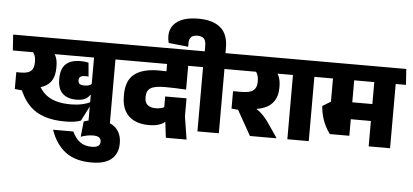

<svg xmlns="http://www.w3.org/2000/svg" viewBox="-93 -1057 3306 1537"><g transform="rotate(5 1560.0 -289.0)"><path d="M808.5 -559.5H636.5V0H808.5ZM612.5 -516.5H891L882.5 -643.5H604ZM-16 -516.5H841L832.5 -643.5H-24.5ZM343 -421Q343 -460 332.8 -489.5Q322.5 -519 301 -540H122.5Q146 -522.5 157 -500Q168 -477.5 168 -444.5V-434.5Q168 -389 144 -367.5Q120 -346 64.5 -346H26.5L88 -226L128 -227.5Q205.5 -231 252.8 -251.2Q300 -271.5 321.5 -310.5Q343 -349.5 343 -408.5ZM576 -4.5 645.5 -140.5V-162.5Q616 -145.5 573.2 -136.2Q530.5 -127 484 -127Q416.5 -127 368 -140.8Q319.5 -154.5 286.5 -180.2Q253.5 -206 231.5 -242L220 -261.5L26.5 -346V-210.5L84 -205L92 -188Q122 -122.5 169 -77.5Q216 -32.5 285 -9.5Q354 13.5 451 13.5Q485.5 13.5 518 9.2Q550.5 5 576 -4.5ZM523.5 -168.5Q566.5 -168.5 593 -181.2Q619.5 -194 632 -216H648.5L641.5 -314Q636 -300.5 621 -293.8Q606 -287 580 -287Q553 -287 541 -295.2Q529 -303.5 529 -323V-326.5Q529 -345 541.5 -353.8Q554 -362.5 580 -362.5Q587 -362.5 593.2 -362Q599.5 -361.5 606 -361L596 -472.5Q580.5 -476 565.5 -477.5Q550.5 -479 531 -479Q453.5 -479 413.8 -441.5Q374 -404 374 -328V-319Q374 -242.5 413.5 -205.5Q453 -168.5 523.5 -168.5Z M523 87.5H360Q400.5 203.5 479.8 262.8Q559 322 687.5 322Q797 322 849.2 276.8Q901.5 231.5 901.5 152V146.5Q901.5 72.5 855.8 27Q810 -18.5 717 -18.5Q681.5 -18.5 652.8 -13.8Q624 -9 598.5 0.5L585.5 124Q610 115.5 634 110.5Q658 105.5 683 105.5Q718.5 105.5 733 117.2Q747.5 129 747.5 148.5V151Q747.5 173.5 731 185Q714.5 196.5 679.5 196.5Q622.5 196.5 585.5 169.2Q548.5 142 523 87.5Z M1192.5 -516.5H1475.5L1467 -643.5H1183.5ZM1393 -559.5H1226.5V-464H1393ZM853 -516.5H1481.5L1473 -643.5H844ZM1223.5 -368.5 1393 -329.5V-562H1223.5ZM1402.5 -256H1231V-118.5L1244.5 -97L1265 73H1431.5L1402.5 -111ZM1162 -155.5Q1120.5 -155.5 1097.8 -174.8Q1075 -194 1075 -233V-240.5Q1075 -289.5 1108 -310.2Q1141 -331 1223.5 -331Q1263 -331 1306.2 -329.5Q1349.5 -328 1393 -325V-440Q1331 -449 1274.5 -454Q1218 -459 1163.5 -459Q1032.5 -459 966.8 -407.5Q901 -356 901 -241.5V-228.5Q901 -157 927.8 -110Q954.5 -63 1003.5 -39.8Q1052.5 -16.5 1120 -16.5Q1170 -16.5 1205.2 -29Q1240.5 -41.5 1260 -63.5L1239 -174.5Q1225 -165.5 1206.8 -160.5Q1188.5 -155.5 1162 -155.5Z M1684.5 0V-559.5H1512.5V0ZM1767 -516.5 1758 -643.5H1430L1438.5 -516.5ZM1444 -899.5Q1330 -899.5 1272 -856.5Q1214 -813.5 1214 -741Q1214 -725.5 1215.8 -713.2Q1217.5 -701 1222 -685L1379.5 -668.5V-696.5Q1379.5 -732.5 1396.8 -747.8Q1414 -763 1447 -763Q1480 -763 1497.5 -746.8Q1515 -730.5 1515 -687.5V-626.5H1681.5V-686.5Q1681.5 -796 1620 -847.8Q1558.5 -899.5 1444 -899.5Z M2207 -516.5 2198 -643.5H1717L1726 -516.5ZM2145 0V-6.5L2073 -111.5Q2052 -142 2032.5 -164.2Q2013 -186.5 1990.2 -204Q1967.5 -221.5 1937.5 -237V-284L1768.5 -345.5V-205.5L1821.5 -200.5L1934.5 0ZM2088 -544.5H1910.5Q1937.5 -523 1948 -499.8Q1958.5 -476.5 1958.5 -444V-435Q1958.5 -389.5 1930.8 -367.5Q1903 -345.5 1832 -345.5H1768.5L1855 -211L1903 -213Q2027 -219.5 2081.2 -267.8Q2135.5 -316 2135.5 -404V-415Q2135.5 -457 2124.2 -488.5Q2113 -520 2088 -544.5Z M2407 0V-559.5H2235V0ZM2489.5 -516.5 2480.5 -643.5H2152.5L2161 -516.5Z M3060.5 -559.5H2888.5V0H3060.5ZM2864.5 -516.5H3143L3134.5 -643.5H2856ZM3094.5 -516.5 3085.5 -643.5H2440L2448.5 -516.5ZM2954.5 -340H2608.5V-204H2954.5ZM2727 -562H2556.5V-265.5H2727ZM2570 -71H2727V-330.5H2557L2490 -289.5Q2493 -246.5 2503.8 -207.2Q2514.5 -168 2531.5 -133.8Q2548.5 -99.5 2570 -71Z"/></g></svg>

Font: Anek Devanagari Medium ExtraBold
Style: Regular
Weight: 800
Version: Version 1.003